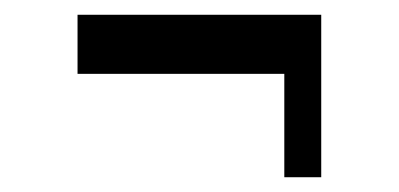

<svg xmlns="http://www.w3.org/2000/svg" viewBox="-20 -346 540 260"><path d="M85 -326H415V-106H365V-246H85Z"/></svg>

Font: Bentinck
Style: Regular
Weight: 400
Designer: Jörg Drees
Foundry: Jörg Drees
Version: Version 1.000; ttfautohint (v1.8.4.7-5d5b)